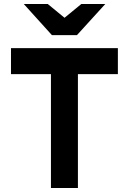

<svg xmlns="http://www.w3.org/2000/svg" viewBox="-20 -941 645 961"><path d="M365 -765 507 -921H387L303 -852L219 -921H99L240 -765ZM370 -570H570V-700H35V-570H235V0H370Z"/></svg>

Font: Overpass ExtraBold
Style: Regular
Weight: 800
Designer: Delve Withrington, Thomas Jockin
Foundry: Delve Fonts
Version: Version 3.000;DELV;Overpass